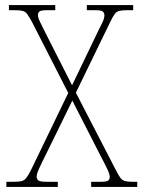

<svg xmlns="http://www.w3.org/2000/svg" viewBox="-20 -734 565 754"><path d="M5 0V-20H30Q52 -20 63.5 -22.5Q75 -25 83 -35Q91 -45 102 -67L248 -369L106 -647Q94 -669 86.5 -679Q79 -689 68 -691.5Q57 -694 36 -694H15V-714H197V-694H168Q141 -694 135 -689Q129 -684 129 -675Q129 -665 137 -648.5Q145 -632 157 -608L263 -399L363 -607Q374 -629 382 -645.5Q390 -662 390 -674Q390 -683 384 -688.5Q378 -694 353 -694H321V-714H503V-694H482Q461 -694 449.5 -691.5Q438 -689 430.5 -679Q423 -669 413 -648L278 -370L434 -68Q445 -46 452.5 -36Q460 -26 471 -23Q482 -20 502 -20H519V0H338V-20H373Q399 -20 405 -25Q411 -30 411 -39Q411 -49 403 -66.5Q395 -84 376 -120L264 -339L168 -143Q142 -91 133 -71Q124 -51 124 -40Q124 -31 130.5 -25.5Q137 -20 165 -20H207V0Z"/></svg>

Font: Noto Serif Hebrew SemiCondensed Thin
Style: Regular
Weight: 100
Width: 4
Designer: Monotype Design Team
Foundry: Monotype Imaging Inc.
Version: Version 2.004; ttfautohint (v1.8.4.7-5d5b)